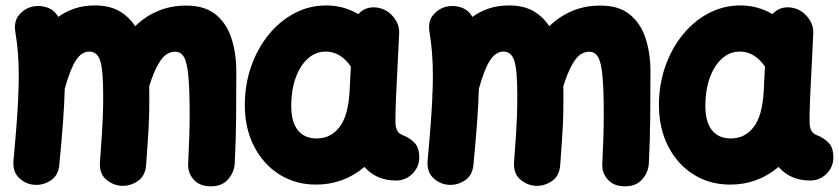

<svg xmlns="http://www.w3.org/2000/svg" viewBox="-20 -592 3038 695"><path d="M28.8 -11.7Q42 -151.4 45.9 -237.3Q45.4 -245.6 46.4 -253.4Q47.9 -287.1 47.9 -315.9Q47.9 -361.8 44.9 -399.7Q42 -437.5 35.6 -476.1Q29.3 -514.2 48.8 -537.6Q68.4 -561 96.7 -567.9Q123 -574.2 149.9 -565.2Q176.8 -556.2 190.9 -530.8Q217.8 -550.3 250.5 -561.3Q283.2 -572.3 323.2 -572.3Q376 -572.3 411.4 -552Q446.8 -531.7 469.2 -497.1Q505.9 -532.7 551.8 -552.2Q597.7 -571.8 654.8 -571.8Q720.2 -571.8 759.8 -540.3Q799.3 -508.8 817.4 -454.6Q835.4 -400.4 835.4 -332.5Q835.4 -252.9 834.7 -167.5Q834 -82 829.6 0.5Q827.6 31.7 805.7 57.1Q783.7 82.5 743.7 82.5Q702.6 82.5 680.9 57.9Q659.2 33.2 661.1 1Q663.6 -49.3 665 -93.3Q666.5 -137.2 666.5 -174.8Q666.5 -264.2 662.1 -314.2Q657.7 -364.3 646.5 -384.5Q635.3 -404.8 613.8 -404.8Q597.2 -404.8 582 -394.8Q566.9 -384.8 551.8 -357.9Q536.6 -331.1 520 -279.8Q520.5 -263.7 520.5 -246.1Q520.5 -212.4 520 -185.5Q519.5 -158.7 518.1 -132.1Q516.6 -105.5 514.4 -72.5Q512.2 -39.6 508.8 5.9Q505.9 45.4 478 64Q450.2 82.5 418.5 80.6Q387.2 78.1 363 56.6Q338.9 35.2 341.8 -5.9Q346.2 -64 348.6 -101.8Q351.1 -139.6 352.3 -172.1Q353.5 -204.6 353.5 -246.1Q353.5 -338.4 342.8 -371.8Q332 -405.3 303.2 -405.3Q275.4 -405.3 254.6 -373.3Q233.9 -341.3 214.4 -270.5Q212.9 -215.8 208 -148.9Q203.1 -82 194.8 3.9Q191.4 43.9 162.4 62Q133.3 80.1 101.6 76.7Q71.3 73.7 48.3 51.3Q25.4 28.8 28.8 -11.7Z M1413.6 61.5Q1342.3 61.5 1299.3 12.2Q1223.6 76.2 1124 76.2Q1049.8 76.2 991.5 39.6Q933.1 2.9 899.7 -62.3Q866.2 -127.4 866.2 -211.9Q866.2 -285.6 888.9 -350.8Q911.6 -416 951.9 -465.8Q992.2 -515.6 1045.7 -543.9Q1099.1 -572.3 1161.1 -572.3Q1223.6 -572.3 1276.9 -541Q1304.2 -570.3 1345.2 -564.5Q1379.9 -559.6 1403.3 -531.5Q1426.8 -503.4 1424.8 -470.2L1413.6 -241.7Q1413.1 -228 1412.4 -208.3Q1411.6 -188.5 1411.4 -170.7Q1411.1 -152.8 1411.6 -143.6Q1412.6 -129.9 1418 -118.9Q1423.3 -107.9 1441.4 -101.1Q1461.4 -93.8 1479.5 -76.2Q1497.6 -58.6 1497.6 -22Q1497.6 12.2 1472.9 36.9Q1448.2 61.5 1413.6 61.5ZM1126.5 -90.8Q1176.8 -90.8 1208.7 -131.6Q1240.7 -172.4 1245.6 -263.7Q1245.6 -264.2 1245.6 -265.1L1250 -351.1Q1212.4 -405.3 1159.2 -405.3Q1122.1 -405.3 1093.8 -379.4Q1065.4 -353.5 1049.8 -309.1Q1034.2 -264.6 1034.2 -209.5Q1034.2 -150.4 1058.1 -120.6Q1082 -90.8 1126.5 -90.8Z M1527.8 -11.7Q1541 -151.4 1544.9 -237.3Q1544.4 -245.6 1545.4 -253.4Q1546.9 -287.1 1546.9 -315.9Q1546.9 -361.8 1543.9 -399.7Q1541 -437.5 1534.7 -476.1Q1528.3 -514.2 1547.9 -537.6Q1567.4 -561 1595.7 -567.9Q1622.1 -574.2 1648.9 -565.2Q1675.8 -556.2 1689.9 -530.8Q1716.8 -550.3 1749.5 -561.3Q1782.2 -572.3 1822.3 -572.3Q1875 -572.3 1910.4 -552Q1945.8 -531.7 1968.3 -497.1Q2004.9 -532.7 2050.8 -552.2Q2096.7 -571.8 2153.8 -571.8Q2219.2 -571.8 2258.8 -540.3Q2298.3 -508.8 2316.4 -454.6Q2334.5 -400.4 2334.5 -332.5Q2334.5 -252.9 2333.7 -167.5Q2333 -82 2328.6 0.5Q2326.7 31.7 2304.7 57.1Q2282.7 82.5 2242.7 82.5Q2201.7 82.5 2179.9 57.9Q2158.2 33.2 2160.2 1Q2162.6 -49.3 2164.1 -93.3Q2165.5 -137.2 2165.5 -174.8Q2165.5 -264.2 2161.1 -314.2Q2156.7 -364.3 2145.5 -384.5Q2134.3 -404.8 2112.8 -404.8Q2096.2 -404.8 2081.1 -394.8Q2065.9 -384.8 2050.8 -357.9Q2035.6 -331.1 2019 -279.8Q2019.5 -263.7 2019.5 -246.1Q2019.5 -212.4 2019 -185.5Q2018.6 -158.7 2017.1 -132.1Q2015.6 -105.5 2013.4 -72.5Q2011.2 -39.6 2007.8 5.9Q2004.9 45.4 1977.1 64Q1949.2 82.5 1917.5 80.6Q1886.2 78.1 1862.1 56.6Q1837.9 35.2 1840.8 -5.9Q1845.2 -64 1847.7 -101.8Q1850.1 -139.6 1851.3 -172.1Q1852.5 -204.6 1852.5 -246.1Q1852.5 -338.4 1841.8 -371.8Q1831.1 -405.3 1802.2 -405.3Q1774.4 -405.3 1753.7 -373.3Q1732.9 -341.3 1713.4 -270.5Q1711.9 -215.8 1707 -148.9Q1702.1 -82 1693.8 3.9Q1690.4 43.9 1661.4 62Q1632.3 80.1 1600.6 76.7Q1570.3 73.7 1547.4 51.3Q1524.4 28.8 1527.8 -11.7Z M2912.6 61.5Q2841.3 61.5 2798.3 12.2Q2722.7 76.2 2623 76.2Q2548.8 76.2 2490.5 39.6Q2432.1 2.9 2398.7 -62.3Q2365.2 -127.4 2365.2 -211.9Q2365.2 -285.6 2387.9 -350.8Q2410.6 -416 2450.9 -465.8Q2491.2 -515.6 2544.7 -543.9Q2598.1 -572.3 2660.2 -572.3Q2722.7 -572.3 2775.9 -541Q2803.2 -570.3 2844.2 -564.5Q2878.9 -559.6 2902.3 -531.5Q2925.8 -503.4 2923.8 -470.2L2912.6 -241.7Q2912.1 -228 2911.4 -208.3Q2910.6 -188.5 2910.4 -170.7Q2910.2 -152.8 2910.6 -143.6Q2911.6 -129.9 2917 -118.9Q2922.4 -107.9 2940.4 -101.1Q2960.4 -93.8 2978.5 -76.2Q2996.6 -58.6 2996.6 -22Q2996.6 12.2 2971.9 36.9Q2947.3 61.5 2912.6 61.5ZM2625.5 -90.8Q2675.8 -90.8 2707.8 -131.6Q2739.7 -172.4 2744.6 -263.7Q2744.6 -264.2 2744.6 -265.1L2749 -351.1Q2711.4 -405.3 2658.2 -405.3Q2621.1 -405.3 2592.8 -379.4Q2564.5 -353.5 2548.8 -309.1Q2533.2 -264.6 2533.2 -209.5Q2533.2 -150.4 2557.1 -120.6Q2581.1 -90.8 2625.5 -90.8Z"/></svg>

Font: Mikhak Black
Style: Regular
Weight: 900
Designer: Amin Abedi
Version: Version 3.3